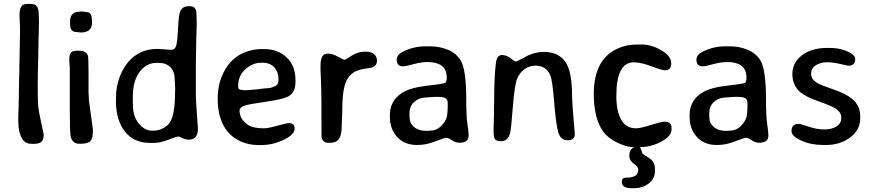

<svg xmlns="http://www.w3.org/2000/svg" viewBox="-20 -742 4497 989"><path d="M119.6 -721.7H135.7Q159.2 -721.7 167.5 -711.9Q175.8 -702.1 178.2 -687.5Q180.7 -672.9 180.7 -622.1L178.2 -519.5V-502.4L177.2 -476.6V-459.5L174.8 -355.5V-338.4L174.3 -321.3Q174.3 -221.2 176.5 -197Q178.7 -172.9 191.9 -111.8Q205.1 -50.8 205.1 -50.3Q205.1 -22.9 193.6 -12Q182.1 -1 152.3 -1H144Q111.8 -1 96.7 -23.4Q74.2 -56.2 74.2 -116.7V-147.9L74.7 -156.2L75.7 -188L76.2 -196.3Q76.2 -204.6 76.2 -212.9L77.1 -247.1V-264.2L78.1 -307.6V-324.7L79.6 -377V-394L81.1 -454.6Q81.1 -463.4 81.1 -472.2L82 -506.3V-523.4L83 -566.4V-600.1L80.6 -663.6Q80.6 -694.3 89.4 -708Q98.1 -721.7 119.6 -721.7Z M454.1 -625.5Q454.1 -574.7 396.5 -574.7H392.6L390.6 -575.2L376 -576.7Q374 -577.1 372.6 -577.1Q340.8 -577.1 340.8 -620.6V-629.9Q340.8 -656.7 353 -668.9Q365.2 -681.2 383.3 -681.2L394.5 -682.6H405.8L422.4 -680.2Q452.6 -680.2 452.6 -646L454.1 -634.8ZM438 -225.1 458.5 -75.2V-64.5L458 -59.6Q458 -27.8 444.8 -14.6Q431.6 -1.5 393.6 -1.5H387.7Q353.5 -1.5 344.2 -38.6Q339.4 -57.6 339.4 -185.5V-394.5L336.9 -427.2V-438Q336.9 -461.9 345.7 -471.2Q354.5 -480.5 373.5 -480.5H390.1Q424.8 -480.5 432.6 -455.6Q436 -444.8 436 -375.5V-270L437.5 -240.7Q438 -234.9 438 -225.1Z M664.1 -245.6V-213.4Q665 -203.6 665 -198.2Q665 -143.1 694.6 -106Q724.1 -68.8 764.2 -68.8H769Q797.9 -68.8 822.3 -82.5Q846.7 -96.2 858.4 -117.2Q881.8 -158.7 881.8 -270.5L882.3 -280.3V-290L881.8 -294.9L881.3 -309.6L879.9 -334Q879.9 -373.5 857.7 -395.8Q835.4 -418 799.3 -418H785.2Q733.4 -418 698.7 -370.8Q664.1 -323.7 664.1 -245.6ZM999.5 -79.1Q999.5 -22.5 952.6 -22.5Q936 -22.5 919.4 -30.8Q902.8 -39.1 897.2 -39.1Q891.6 -39.1 848.4 -22.5Q805.2 -5.9 773.4 -5.9H752.4Q668.9 -5.9 623 -64.9Q577.1 -124 577.1 -221.7L577.6 -233.4V-245.1Q577.6 -290 593.8 -338.4Q610.4 -386.7 640.6 -422.9Q698.2 -490.2 792 -490.2L862.8 -485.4Q882.8 -485.4 888.7 -511Q894.5 -536.6 897.5 -600.8Q900.4 -665 908.2 -683.1Q919.9 -710 951.2 -710H959.5Q982.4 -710 989.7 -689Q993.2 -679.2 993.2 -614.3L991.7 -558.1L991.2 -546.9L988.8 -410.6V-253.9Q988.8 -232.9 993.2 -169.9L996.1 -128.9Q999.5 -81.1 999.5 -79.1Z M1348.6 -287.1Q1379.9 -287.1 1402.3 -301.3Q1414.6 -309.1 1414.6 -332.5V-335.4Q1414.6 -370.6 1393.1 -394.8Q1371.6 -418.9 1332 -418.9H1326.2Q1281.7 -418.9 1244.4 -385.7Q1207 -352.5 1207 -301.8V-293.5Q1207 -278.3 1230 -278.3L1234.9 -277.3H1252.4L1255.4 -277.8L1282.2 -279.8L1285.6 -280.3L1303.7 -281.7Q1307.1 -282.2 1311.5 -282.7Q1315.9 -283.2 1329.3 -285.2Q1342.8 -287.1 1348.6 -287.1ZM1322.8 5.4H1311.5Q1262.2 4.9 1221.7 -12.7Q1144 -46.9 1116.7 -129.9Q1101.6 -176.3 1101.6 -223.6V-245.6Q1102.1 -294.9 1120.6 -343.8Q1158.7 -442.4 1246.1 -474.6Q1287.1 -489.3 1330.1 -489.3H1340.8Q1410.2 -489.3 1456.1 -446.5Q1502 -403.8 1502 -330.1V-320.3Q1502 -268.6 1468.8 -247.6Q1443.4 -231.4 1352.3 -218.3Q1261.2 -205.1 1243.2 -199.2Q1213.9 -189.9 1213.9 -172.4Q1213.9 -127.9 1258.3 -98.1Q1284.2 -81.1 1338.9 -81.1Q1361.3 -81.1 1408.9 -94.5Q1456.5 -107.9 1468.8 -107.9Q1497.6 -107.9 1497.6 -78.6Q1497.6 -49.3 1441.7 -22Q1385.7 5.4 1322.8 5.4Z M1630.9 -399.4Q1630.9 -433.1 1639.2 -449.5Q1647.5 -465.8 1669.9 -465.8Q1692.4 -465.8 1721.7 -449.7Q1751 -433.6 1754.6 -433.6Q1758.3 -433.6 1771 -442.4Q1818.4 -475.6 1855 -475.6H1868.7Q1891.1 -475.6 1906.5 -463.4Q1921.9 -451.2 1921.9 -429Q1921.9 -406.7 1902.3 -396.5Q1894 -392.1 1867.7 -389.2Q1841.3 -386.2 1816.2 -376.5Q1791 -366.7 1771.5 -338.4Q1743.2 -296.9 1743.2 -176.8L1741.2 -122.1L1740.2 -90.8Q1740.2 -47.4 1726.3 -26.9Q1712.4 -6.3 1679.2 -6.3H1671.9Q1642.6 -6.3 1636.2 -36.1Q1635.7 -38.6 1635.7 -128.9V-227.1L1635.3 -235.4V-251.5L1634.8 -259.8Q1634.8 -268.1 1634.8 -276.4L1632.8 -339.4L1630.9 -384.8Z M2090.3 -134.3Q2090.3 -103 2120.6 -82Q2140.6 -67.9 2177.2 -67.9H2180.2Q2189 -69.3 2198.7 -69.3Q2231.4 -69.3 2257.6 -98.6Q2283.7 -127.9 2283.7 -154.8L2284.7 -160.6L2286.1 -186.5V-211.9Q2286.1 -230 2274.2 -236.6Q2262.2 -243.2 2228.5 -243.2H2221.7L2218.3 -242.7H2211.9L2191.4 -241.2Q2181.2 -239.7 2174.8 -239.7Q2139.6 -239.7 2114.5 -217.8Q2089.4 -195.8 2089.4 -159.2V-145Q2090.3 -137.2 2090.3 -134.3ZM2055.7 -400.4Q2023.4 -400.4 2023.4 -435.5Q2023.4 -460 2057.1 -476.6Q2110.8 -503.4 2171.9 -503.4H2195.3Q2244.1 -503.4 2286.9 -485.8Q2329.6 -468.3 2352.5 -431.6Q2381.8 -385.3 2381.8 -226.1Q2381.8 -142.1 2387.9 -102.1Q2394 -62 2394 -43.5Q2394 -6.8 2347.2 -6.8Q2326.2 -6.8 2308.1 -19.5Q2290 -32.2 2279.3 -32.2Q2268.6 -32.2 2222.2 -13.7Q2175.8 4.9 2128.9 4.9Q2063 4.9 2025.6 -36.6Q1988.3 -78.1 1988.3 -138.7V-149.9Q1988.3 -224.1 2052.7 -264.6Q2094.7 -291 2182.4 -300.8Q2270 -310.5 2274.9 -316.4Q2281.2 -323.7 2281.2 -341.3Q2281.2 -346.7 2280.8 -352.5Q2274.4 -421.9 2183.1 -422.4Q2149.4 -422.4 2109.4 -411.4Q2069.3 -400.4 2055.7 -400.4Z M2701.2 -457Q2740.7 -474.6 2780.8 -474.6Q2855 -474.6 2890.9 -425.3Q2926.8 -376 2926.8 -246.6Q2926.8 -220.2 2933.8 -137Q2940.9 -53.7 2940.9 -51.3Q2940.9 -19.5 2904.3 -19.5Q2867.7 -19.5 2855.7 -60.1Q2843.8 -100.6 2834.7 -214.1Q2825.7 -327.6 2814.5 -354Q2793.5 -403.8 2737.8 -403.8Q2710 -403.8 2684.8 -387.7Q2659.7 -371.6 2645.3 -340.3Q2630.9 -309.1 2621.8 -192.4Q2612.8 -75.7 2607.4 -55.7Q2602.1 -35.6 2590.6 -25.1Q2579.1 -14.6 2558.8 -14.6Q2538.6 -14.6 2530.5 -24.2Q2522.5 -33.7 2522.5 -64.9V-77.1L2522.9 -89.8L2524.4 -153.3Q2524.4 -166 2524.4 -178.7L2525.4 -216.8Q2525.4 -349.1 2534.7 -419.4Q2540 -458.5 2564.9 -458.5Q2589.8 -458.5 2610.4 -441.9Q2630.9 -425.3 2636.7 -425.3Q2642.6 -425.3 2668.7 -439.7Q2694.8 -454.1 2701.2 -457Z M3245.1 227.5H3232.4Q3183.1 227.5 3183.1 195.3V192.4L3183.6 189.5Q3183.6 172.9 3209 172.9Q3267.6 172.9 3267.6 132.3Q3267.6 117.2 3244.6 101.1Q3221.7 85 3221.7 61.5Q3221.7 24.4 3248 17.1Q3206.5 15.6 3158.7 -7.8Q3109.9 -32.2 3087.4 -63.5Q3038.6 -132.3 3038.6 -257.8Q3038.6 -435.1 3159.7 -491.2Q3206.1 -512.7 3260.7 -512.7H3284.7Q3336.9 -512.7 3387.2 -482.7Q3437.5 -452.6 3437.5 -416.3Q3437.5 -379.9 3405.8 -379.9Q3390.1 -379.9 3335.9 -400.4Q3281.7 -420.9 3244.6 -420.9Q3154.8 -420.9 3154.8 -248Q3154.8 -170.4 3179.4 -125.7Q3204.1 -81.1 3256.3 -81.1Q3278.3 -81.1 3332.3 -98.1Q3386.2 -115.2 3402.8 -115.2Q3439 -115.2 3439 -84V-75.2Q3439 -39.6 3384.3 -11.2Q3334.5 14.6 3274.9 16.6Q3282.2 22 3287.6 45.4Q3289.1 51.8 3321.3 70.6Q3353.5 89.4 3353.5 127.4V139.6Q3353.5 178.7 3321.8 203.1Q3290 227.5 3245.1 227.5Z M3634.3 -134.3Q3634.3 -103 3664.6 -82Q3684.6 -67.9 3721.2 -67.9H3724.1Q3732.9 -69.3 3742.7 -69.3Q3775.4 -69.3 3801.5 -98.6Q3827.6 -127.9 3827.6 -154.8L3828.6 -160.6L3830.1 -186.5V-211.9Q3830.1 -230 3818.1 -236.6Q3806.2 -243.2 3772.5 -243.2H3765.6L3762.2 -242.7H3755.9L3735.4 -241.2Q3725.1 -239.7 3718.8 -239.7Q3683.6 -239.7 3658.4 -217.8Q3633.3 -195.8 3633.3 -159.2V-145Q3634.3 -137.2 3634.3 -134.3ZM3599.6 -400.4Q3567.4 -400.4 3567.4 -435.5Q3567.4 -460 3601.1 -476.6Q3654.8 -503.4 3715.8 -503.4H3739.3Q3788.1 -503.4 3830.8 -485.8Q3873.5 -468.3 3896.5 -431.6Q3925.8 -385.3 3925.8 -226.1Q3925.8 -142.1 3931.9 -102.1Q3938 -62 3938 -43.5Q3938 -6.8 3891.1 -6.8Q3870.1 -6.8 3852.1 -19.5Q3834 -32.2 3823.2 -32.2Q3812.5 -32.2 3766.1 -13.7Q3719.7 4.9 3672.9 4.9Q3606.9 4.9 3569.6 -36.6Q3532.2 -78.1 3532.2 -138.7V-149.9Q3532.2 -224.1 3596.7 -264.6Q3638.7 -291 3726.3 -300.8Q3814 -310.5 3818.8 -316.4Q3825.2 -323.7 3825.2 -341.3Q3825.2 -346.7 3824.7 -352.5Q3818.4 -421.9 3727.1 -422.4Q3693.4 -422.4 3653.3 -411.4Q3613.3 -400.4 3599.6 -400.4Z M4240.7 -495.1H4252.9Q4297.9 -495.1 4332 -482.4Q4385.3 -462.4 4385.3 -438.5Q4385.3 -403.3 4349.6 -403.3Q4346.2 -403.3 4308.3 -412.4Q4270.5 -421.4 4239.3 -421.4Q4208 -421.4 4183.1 -406.2Q4158.2 -391.1 4158.2 -362.3Q4158.2 -333.5 4189 -314.9Q4207.5 -303.7 4272.2 -281.7Q4336.9 -259.8 4369.1 -232.9Q4411.1 -198.2 4411.1 -144V-132.3Q4411.1 -73.2 4359.6 -34.2Q4308.1 4.9 4233.9 4.9H4221.2Q4157.7 4.9 4107.4 -17.8Q4057.1 -40.5 4057.1 -66.9Q4057.1 -104 4094.7 -104Q4103 -104 4145.3 -89.6Q4187.5 -75.2 4226.1 -75.2Q4264.6 -75.2 4289.1 -90.8Q4313.5 -106.4 4313.5 -135.5Q4313.5 -164.6 4282.2 -184.1Q4263.2 -196.3 4196.5 -220Q4129.9 -243.7 4103 -266.6Q4061.5 -302.2 4061.5 -360.6Q4061.5 -418.9 4110.6 -457Q4159.7 -495.1 4240.7 -495.1Z"/></svg>

Font: Averia Sans Libre
Style: Regular
Weight: 400
Version: Version 1.002